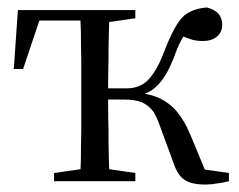

<svg xmlns="http://www.w3.org/2000/svg" viewBox="-20 -486 642 515"><path d="M532 9Q546 9 563 6Q580 4 594 0V-22L489 -37L539 -8L490 -126Q475 -162 455 -186Q435 -210 405 -224Q374 -237 327 -239L341 -226Q368 -232 387 -244Q405 -256 421 -280Q436 -303 451 -344Q459 -366 470 -385Q480 -404 493 -419L457 -393Q472 -388 488 -382Q503 -376 524 -376Q548 -376 562 -388Q576 -400 576 -420Q576 -436 567 -448Q557 -460 535 -466Q508 -464 489 -454Q469 -444 455 -421Q440 -397 424 -357Q408 -313 392 -290Q376 -266 359 -258Q342 -249 320 -249H231V-219H314Q343 -219 362 -211Q380 -202 391 -187Q401 -171 409 -148L445 -50Q457 -14 476 -3Q494 9 532 9ZM194 0H274Q273 -22 272 -59Q271 -96 271 -137Q270 -177 270 -209V-250Q270 -283 271 -323Q271 -363 272 -400Q273 -437 274 -459H194Q196 -437 197 -400Q197 -363 198 -324Q198 -284 198 -253V-206Q198 -175 198 -136Q197 -96 197 -59Q196 -22 194 0ZM17 -301H42L92 -450L55 -431H212V-459H28ZM125 0H343V-22L246 -36H223L125 -22ZM226 -423H246L343 -437V-459H226Z"/></svg>

Font: Source Serif 4 48pt
Style: Regular
Weight: 400
Designer: Frank Grie√ühammer
Foundry: Adobe Systems Incorporated
Version: Version 4.004;hotconv 1.0.116;makeotfexe 2.5.65601